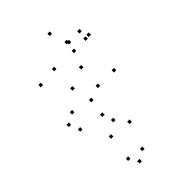

<svg xmlns="http://www.w3.org/2000/svg" viewBox="-277 -672 1173 1173"><g transform="rotate(-45 310.0 -85.5)"><path d="M508.8 -109.5V-129.5H488.8V-109.5ZM379.5 -264.2V-284.2H359.5V-264.2ZM255.6 -373.2V-393.2H235.6V-373.2ZM426.2 -435.3V-455.3H406.2V-435.3ZM435.4 -425.4V-445.4H415.4V-425.4ZM419.2 -365.8V-385.8H399.2V-365.8ZM552.7 -372.4V-392.4H532.7V-372.4ZM528.2 -427V-447H508.2V-427ZM522.7 -368.9V-388.9H502.7V-368.9ZM388.8 -544.9V-564.9H368.8V-544.9ZM128.3 -362.2V-382.2H108.3V-362.2ZM251 -210.4V-230.4H231V-210.4ZM372.1 -111.8V-131.8H352.1V-111.8ZM281.6 -79.1V-99.1H261.6V-79.1ZM146.1 -108.8V-128.8H126.1V-108.8ZM77.8 -69.1V-89.1H57.8V-69.1ZM107 0.2V-19.8H87V0.2ZM266.4 32.2V12.2H246.4V32.2ZM291.1 352.2V332.2H271.1V352.2ZM353.2 180.2V160.2H333.2V180.2ZM290.2 102.3V82.3H270.2V102.3ZM209.7 164.1V144.1H189.7V164.1ZM188 333.8V313.8H168V333.8ZM225.8 393.8V373.8H205.8V393.8Z"/></g></svg>

Font: Monaspace Radon Dots Var
Style: Regular
Weight: 400
Designer: Riley Cran and the Lettermatic Team
Version: Version 1.100 (Monaspace Radon Dots)